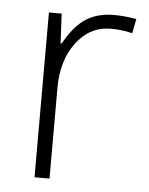

<svg xmlns="http://www.w3.org/2000/svg" viewBox="-45 -579 478 616"><g transform="rotate(5 194.5 -270.5)"><path d="M297.9 -541Q331.5 -541 370.1 -534.2L360.8 -487.8Q327.6 -496.1 292 -496.1Q224.1 -496.1 180.7 -438.5Q137.2 -380.9 137.2 -293V0H88.9V-530.8H129.9L134.8 -435.1H138.2Q170.9 -493.7 208 -517.3Q245.1 -541 297.9 -541Z"/></g></svg>

Font: TypoPRO Open Sans
Style: Regular
Weight: 300
Foundry: Ascender Corporation
Version: Version 1.10